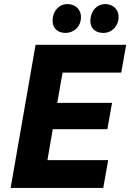

<svg xmlns="http://www.w3.org/2000/svg" viewBox="-20 -919 637 939"><path d="M32 0H485L509 -136H212L238 -287H505L528 -416H260L286 -564H573L597 -700H154ZM298 -758C338 -757 374 -785 376 -832C378 -870 351 -898 312 -899C271 -900 239 -868 237 -821C236 -784 259 -759 298 -758ZM483 -758C531 -757 559 -796 560 -832C562 -870 536 -898 496 -899C456 -900 424 -868 422 -821C420 -784 443 -759 483 -758Z"/></svg>

Font: Fixel Display
Style: Bold Italic
Weight: 700
Italic angle: -10°
Designer: AlfaBravo + MacPaw
Foundry: Kyrylo Tkachov, Marchela Mozhyna, Serhii Makarenko, Maria Weinstein, Zakhar Kryvoshyya
Version: Version 1.210;Glyphs 3.2 (3217)